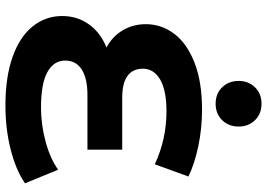

<svg xmlns="http://www.w3.org/2000/svg" viewBox="-158 -813 983 707"><g transform="rotate(90 333.5 -459.5)"><path d="M655 -60Q605 -26 529.5 -7Q454 12 369 12Q263 12 189 -14.5Q115 -41 77 -88.5Q39 -136 39 -197Q39 -253 70 -296Q101 -339 155 -360Q114 -382 91.5 -420Q69 -458 69 -505Q69 -562 104 -609Q139 -656 210 -684Q281 -712 384 -712Q452 -712 517 -698.5Q582 -685 630 -662L585 -538Q493 -581 390 -581Q312 -581 272.5 -557.5Q233 -534 233 -494Q233 -457 259.5 -437.5Q286 -418 340 -418H531V-290H330Q269 -290 236 -269Q203 -248 203 -208Q203 -166 245.5 -142.5Q288 -119 376 -119Q438 -119 500 -135.5Q562 -152 605 -182ZM278 -847Q278 -883 301.5 -907Q325 -931 362 -931Q399 -931 422.5 -907Q446 -883 446 -847Q446 -810 422.5 -786Q399 -762 362 -762Q325 -762 301.5 -786Q278 -810 278 -847Z"/></g></svg>

Font: Montserrat Alternates
Style: Bold
Weight: 700
Designer: Julieta Ulanovsky
Foundry: Julieta Ulanovsky
Version: Version 7.200